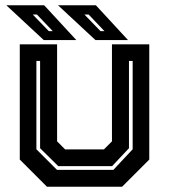

<svg xmlns="http://www.w3.org/2000/svg" viewBox="-20 -708 641 728"><path d="M158 0 55 -103V-540H196.5V-172L227 -141.5H374L404.5 -172V-540H546V-103L443 0ZM196 -64H410L483 -142V-477H469V-146L405 -78H201L132 -146V-477H118V-142ZM465.5 -556H342L200 -688H343.5ZM376 -590 316 -653H300L361 -590ZM269.5 -556H146L4 -688H147.5ZM180 -590 120 -653H104L165 -590Z"/></svg>

Font: Tourney Thin
Style: Bold
Weight: 700
Version: Version 1.015